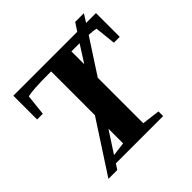

<svg xmlns="http://www.w3.org/2000/svg" viewBox="-190 -858 1045 1045"><g transform="rotate(-45 333.0 -335.0)"><path d="M150 0 130 31H62L255 -266V-603H230Q116 -603 73 -593L60 -472H16V-655H508L538 -701H605L576 -655H652V-472H607L594 -593Q570 -598 540 -599L410 -399V-49L514 -36V0ZM255 -49V-162L175 -39ZM410 -602V-503L473 -602H454Z"/></g></svg>

Font: Libra Serif Modern
Style: Bold
Weight: 700
Designer: Stefan Peev, Context Ltd
Foundry: Ascender Corporation
Version: Version 1.000